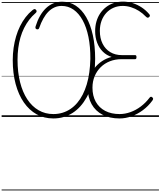

<svg xmlns="http://www.w3.org/2000/svg" viewBox="-20 -1440 1978 2365"><path d="M637 19Q523 19 431.5 -32Q340 -83 274 -178Q208 -273 172.5 -405.5Q137 -538 137 -700Q137 -777 147.5 -850.5Q158 -924 178 -991.5Q198 -1059 227.5 -1118.5Q257 -1178 295.5 -1228Q334 -1278 380 -1315Q395 -1327 405 -1328.5Q415 -1330 425 -1317Q433 -1307 430.5 -1297Q428 -1287 417 -1278Q374 -1241 339 -1195Q304 -1149 277 -1095Q250 -1041 232 -979Q214 -917 205 -848Q196 -779 196 -704Q196 -552 227 -428.5Q258 -305 316 -217Q374 -129 455.5 -82Q537 -35 637 -35Q696 -35 749 -51Q802 -67 847.5 -97.5Q893 -128 931 -172.5Q969 -217 998.5 -274.5Q1028 -332 1048.5 -400.5Q1069 -469 1080 -548Q1091 -627 1093 -715Q1094 -865 1069.5 -985Q1045 -1105 998 -1190.5Q951 -1276 885.5 -1321.5Q820 -1367 739 -1367Q692 -1367 651.5 -1349Q611 -1331 577 -1297Q543 -1263 514.5 -1212.5Q486 -1162 463 -1096Q458 -1082 449.5 -1079.5Q441 -1077 431 -1080Q419 -1085 417 -1094.5Q415 -1104 419 -1117Q441 -1188 473 -1244Q505 -1300 546.5 -1339.5Q588 -1379 638 -1399Q688 -1419 746 -1419Q839 -1419 913.5 -1370Q988 -1321 1041.5 -1229Q1095 -1137 1123.5 -1006.5Q1152 -876 1152 -715Q1152 -620 1140 -534.5Q1128 -449 1104.5 -375Q1081 -301 1047 -240Q1013 -179 970 -131Q927 -83 875 -49.5Q823 -16 763.5 1.5Q704 19 637 19ZM1452 19Q1332 19 1244 -26.5Q1156 -72 1108.5 -157Q1061 -242 1061 -358Q1061 -426 1082.5 -488Q1104 -550 1144 -601Q1184 -652 1238 -687.5Q1292 -723 1355 -739Q1293 -758 1247 -803.5Q1201 -849 1176.5 -914Q1152 -979 1152 -1057Q1152 -1120 1168 -1175.5Q1184 -1231 1214.5 -1276Q1245 -1321 1287.5 -1353.5Q1330 -1386 1383 -1403Q1436 -1420 1496 -1420Q1556 -1420 1614.5 -1401.5Q1673 -1383 1724.5 -1349Q1776 -1315 1816 -1268Q1825 -1259 1826.5 -1249.5Q1828 -1240 1817 -1230Q1807 -1220 1797.5 -1222Q1788 -1224 1776 -1236Q1738 -1276 1691.5 -1305.5Q1645 -1335 1594 -1351Q1543 -1367 1491 -1367Q1430 -1367 1378.5 -1344.5Q1327 -1322 1289 -1280.5Q1251 -1239 1230.5 -1183Q1210 -1127 1210 -1059Q1210 -969 1243.5 -902Q1277 -835 1338 -798Q1399 -761 1482 -761H1644Q1653 -761 1657 -755.5Q1661 -750 1661 -736Q1661 -723 1657 -717Q1653 -711 1644 -711H1476Q1399 -711 1334 -685.5Q1269 -660 1221 -613Q1173 -566 1146 -501.5Q1119 -437 1119 -360Q1119 -259 1160 -186Q1201 -113 1276 -74Q1351 -35 1453 -35Q1520 -35 1587 -59Q1654 -83 1714 -128Q1774 -173 1821 -235Q1829 -246 1837.5 -248Q1846 -250 1856 -241Q1866 -233 1866 -223Q1866 -213 1856 -200Q1806 -132 1740 -83Q1674 -34 1600.5 -7.5Q1527 19 1452 19ZM0 895H1938V905H0ZM0 -20H1938V0H0ZM0 -505H1938V-500H0ZM0 -1415H1938V-1405H0Z"/></svg>

Font: Playwrite BE WAL Guides
Style: Regular
Weight: 400
Designer: Veronika Burian, José Scaglione
Foundry: TypeTogether
Version: Version 1.003